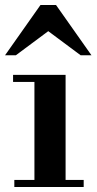

<svg xmlns="http://www.w3.org/2000/svg" viewBox="-29 -744 384 764"><path d="M108 -15V-430H232V-15ZM28 0V-28H304V0ZM23 -418V-446H232V-418ZM-9 -524 132 -724H194L335 -524H292L163 -620L34 -524Z"/></svg>

Font: Libre Bodoni Medium
Style: Regular
Weight: 500
Designer: Pablo Impallari, Rodrigo Fuenzalida
Foundry: Impallari Type
Version: Version 2.005;gftools[0.9.23]